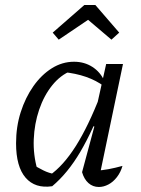

<svg xmlns="http://www.w3.org/2000/svg" viewBox="-20 -739 560 765"><path d="M188 3Q120 13 82 -31Q44 -75 44 -168Q44 -234 62.5 -292Q81 -350 113 -395.5Q145 -441 186.5 -467Q228 -493 275 -493Q316 -493 348 -472.5Q380 -452 396 -416L395 -395Q332 -442 231 -452L264 -457Q221 -440 188 -399Q155 -358 136 -302Q117 -246 114.5 -184Q112 -122 129 -63L108 -85Q131 -71 153 -60Q175 -49 200 -45L177 -40Q232 -78 282 -157Q332 -236 380 -360L398 -346Q350 -219 300 -134Q250 -49 188 3ZM374 -25 360 -59Q386 -60 412.5 -65Q439 -70 468 -78Q461 -53 446 -33.5Q431 -14 412 -4Q393 6 374 6Q350 6 332.5 -9.5Q315 -25 307 -53L356 -235L348 -237L403 -484H470ZM360 -719 455 -609 424 -581 331 -660 214 -581 190 -609 316 -719Z"/></svg>

Font: Piazzolla 24pt
Style: Italic
Weight: 400
Italic angle: -11.3°
Designer: Juan Pablo del Peral
Foundry: Huerta Tipografica
Version: Version 2.005